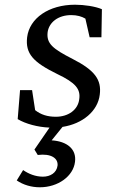

<svg xmlns="http://www.w3.org/2000/svg" viewBox="-20 -532 496 814"><path d="M149 262C226 262 291 215 298 154C305 100 264 67 199 63L245 6C330 -7 395 -61 403 -131C411 -194 382 -234 288 -282C204 -325 176 -347 182 -396C188 -437 226 -468 282 -468C307 -468 327 -462 342 -453L360 -374H410L412 -493C384 -505 337 -512 298 -512C187 -512 105 -455 95 -374C87 -304 121 -268 223 -218C301 -181 322 -154 316 -112C311 -66 269 -37 217 -37C181 -37 153 -46 129 -65L116 -150H65L55 -27C88 -7 140 7 190 9L126 102L140 125C197 118 227 139 224 170C220 201 193 217 162 217C130 217 101 205 78 189L51 233C79 252 113 262 149 262Z"/></svg>

Font: TPK Tissa Web
Style: Italic
Weight: 400
Italic angle: -7°
Designer: Jacques Le Bailly, Suppakit Chalermlarp | Katatrad Co.,Ltd.
Foundry: Jacques Le Bailly, Cadson Demak Co.,Ltd.
Version: Version 5.000;Glyphs 3.1.2 (3151)